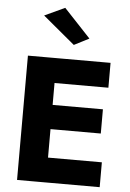

<svg xmlns="http://www.w3.org/2000/svg" viewBox="-63 -1031 730 1077"><g transform="rotate(5 301.5 -492.5)"><path d="M186.3 0H540V-140H186.3ZM186.3 -560H540V-700H186.3ZM186.3 -300.3H520V-436.7H186.3ZM74.7 -700V0H236.8V-700ZM145.7 -932.2 325.7 -782.2 410 -825.3 260 -985.3Z"/></g></svg>

Font: Jost* Book
Style: Regular
Weight: 400
Version: Version 3.000